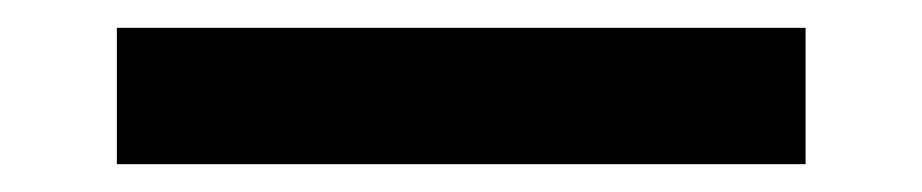

<svg xmlns="http://www.w3.org/2000/svg" viewBox="-20 -4 663 138"><path d="M64 16H559V114H64Z"/></svg>

Font: Podkova
Style: Bold
Weight: 700
Designer: Ilya Yudin
Foundry: Cyreal (www.cyreal.org)
Version: Version 2.102; ttfautohint (v1.8.1.43-b0c9)